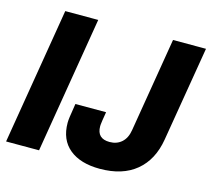

<svg xmlns="http://www.w3.org/2000/svg" viewBox="-105 -853 1085 989"><g transform="rotate(15 437.5 -358.5)"><path d="M300.8 -727.5 180.2 0H4.4L125 -727.5ZM506.3 11.2Q402.8 11.2 344.2 -36.9Q285.6 -85 285.6 -175.3Q285.6 -187 288.1 -206.3Q290.5 -225.6 299.3 -278.8H462.9Q457.5 -247.6 455.3 -232.2Q453.1 -216.8 452.6 -210.7Q452.1 -204.6 452.1 -201.2Q452.1 -135.3 519.5 -135.3Q558.1 -135.3 583.7 -158.2Q609.4 -181.2 616.2 -224.1L699.7 -727.5H875.5L791 -221.2Q772.5 -109.4 699.7 -49.1Q627 11.2 506.3 11.2Z"/></g></svg>

Font: Inter Display ExtraBold
Style: Italic
Weight: 800
Italic angle: -9.39999°
Designer: Rasmus Andersson
Foundry: rsms
Version: Version 4.000;git-a52131595